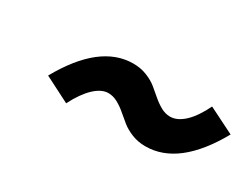

<svg xmlns="http://www.w3.org/2000/svg" viewBox="-35 -593 678 525"><g transform="rotate(30 304.5 -330.0)"><path d="M176.8 -233.9 96.2 -274.9Q177.2 -419.9 282.2 -419.9Q305.2 -419.9 325 -412.1Q344.7 -404.3 358.4 -393.1Q372.1 -381.8 384.8 -370.8Q397.5 -359.9 411.6 -352.1Q425.8 -344.2 440.9 -344.2Q462.9 -344.2 485.1 -364.7Q507.3 -385.3 526.9 -425.8L608.9 -384.8Q528.3 -240.2 422.9 -240.2Q399.9 -240.2 380.1 -248Q360.4 -255.9 346.4 -267.1Q332.5 -278.3 319.8 -289.3Q307.1 -300.3 292.7 -308.1Q278.3 -315.9 263.2 -315.9Q242.2 -315.9 219.7 -294.9Q197.3 -273.9 176.8 -233.9Z"/></g></svg>

Font: Office Code Pro Bold Italic
Style: Regular
Weight: 700
Italic angle: -9°
Designer: Nathan Rutzky & Paul D. Hunt
Foundry: Adobe Systems Incorporated
Version: Version 1.004;PS 001.004;hotconv 1.0.70;makeotf.lib2.5.58329